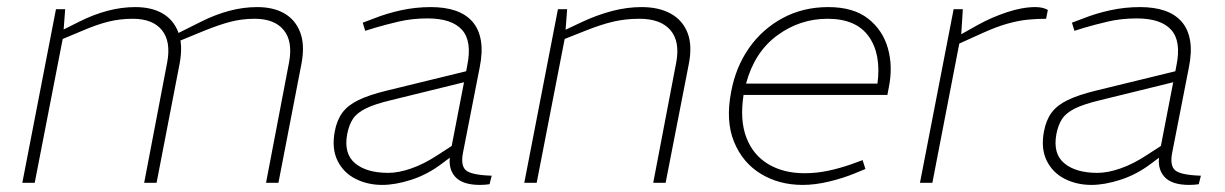

<svg xmlns="http://www.w3.org/2000/svg" viewBox="-20 -516 3459 542"><path d="M43 0 138 -490H164L159 -424L154 -430L204 -455Q244 -475 283.5 -485.5Q323 -496 362 -496Q408 -496 439 -478Q470 -460 483.5 -424.5Q497 -389 487 -336L422 0H387L452 -340Q463 -399 437 -431Q411 -463 355 -463Q319 -463 286.5 -455Q254 -447 212 -429L157 -406L78 0ZM731 0 796 -340Q807 -399 781 -431Q755 -463 699 -463Q663 -463 630.5 -454.5Q598 -446 556 -429L483 -399L478 -420L548 -455Q588 -475 627.5 -485.5Q667 -496 706 -496Q752 -496 783 -478Q814 -460 827.5 -424.5Q841 -389 831 -336L766 0Z M1362 4Q1356 5 1349 5.5Q1342 6 1335 6Q1285 6 1264.5 -17.5Q1244 -41 1251 -80L1252 -88L1299 -331Q1313 -400 1284 -432Q1255 -464 1187 -464Q1143 -464 1105 -455Q1067 -446 1040 -438L1011 -429L1004 -452L1036 -464Q1071 -478 1112 -487Q1153 -496 1196 -496Q1236 -496 1265.5 -486Q1295 -476 1313.5 -455Q1332 -434 1337.5 -401.5Q1343 -369 1334 -325L1287 -85Q1280 -49 1295 -35.5Q1310 -22 1368 -20ZM1059 6Q1017 6 983 -11.5Q949 -29 932.5 -63Q916 -97 925 -145Q931 -177 946.5 -198Q962 -219 992 -233.5Q1022 -248 1071 -260L1321 -321L1315 -290L1083 -233Q1037 -222 1012 -209.5Q987 -197 976 -180Q965 -163 960 -137Q950 -82 982.5 -55Q1015 -28 1076 -28Q1105 -28 1141 -40.5Q1177 -53 1215 -78L1280 -120L1278 -92L1226 -53Q1186 -23 1141 -8.5Q1096 6 1059 6Z M1460 0 1555 -490H1581L1576 -424L1570 -429L1623 -454Q1666 -474 1708 -485Q1750 -496 1791 -496Q1840 -496 1873.5 -477.5Q1907 -459 1921 -423Q1935 -387 1924 -333L1859 0H1824L1889 -340Q1900 -399 1872.5 -431Q1845 -463 1785 -463Q1746 -463 1711.5 -455Q1677 -447 1632 -429L1574 -406L1495 0Z M2246 6Q2179 6 2127.5 -25.5Q2076 -57 2052 -116Q2028 -175 2044 -257Q2057 -327 2094.5 -380.5Q2132 -434 2189.5 -465Q2247 -496 2318 -496Q2389 -496 2430.5 -463.5Q2472 -431 2486.5 -379.5Q2501 -328 2489 -269L2485 -248H2079Q2068 -177 2087 -127.5Q2106 -78 2149 -52.5Q2192 -27 2251 -27Q2285 -27 2318 -34Q2351 -41 2385 -53L2415 -64L2423 -39L2394 -27Q2360 -13 2320.5 -3.5Q2281 6 2246 6ZM2086 -280H2457Q2468 -363 2432.5 -413Q2397 -463 2316 -463Q2238 -463 2174 -416Q2110 -369 2086 -280Z M2577 0 2672 -490H2698L2693 -412L2684 -414L2741 -446Q2779 -467 2822.5 -481.5Q2866 -496 2903 -496Q2924 -496 2938 -488L2933 -463Q2907 -463 2881.5 -460.5Q2856 -458 2825 -449.5Q2794 -441 2752 -422L2688 -393L2612 0Z M3364 4Q3358 5 3351 5.5Q3344 6 3337 6Q3287 6 3266.5 -17.5Q3246 -41 3253 -80L3254 -88L3301 -331Q3315 -400 3286 -432Q3257 -464 3189 -464Q3145 -464 3107 -455Q3069 -446 3042 -438L3013 -429L3006 -452L3038 -464Q3073 -478 3114 -487Q3155 -496 3198 -496Q3238 -496 3267.5 -486Q3297 -476 3315.5 -455Q3334 -434 3339.5 -401.5Q3345 -369 3336 -325L3289 -85Q3282 -49 3297 -35.5Q3312 -22 3370 -20ZM3061 6Q3019 6 2985 -11.5Q2951 -29 2934.5 -63Q2918 -97 2927 -145Q2933 -177 2948.5 -198Q2964 -219 2994 -233.5Q3024 -248 3073 -260L3323 -321L3317 -290L3085 -233Q3039 -222 3014 -209.5Q2989 -197 2978 -180Q2967 -163 2962 -137Q2952 -82 2984.5 -55Q3017 -28 3078 -28Q3107 -28 3143 -40.5Q3179 -53 3217 -78L3282 -120L3280 -92L3228 -53Q3188 -23 3143 -8.5Q3098 6 3061 6Z"/></svg>

Font: REM Medium Thin
Style: Italic
Weight: 250
Italic angle: -11°
Version: Version 1.005;gftools[0.9.28]